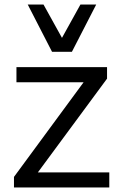

<svg xmlns="http://www.w3.org/2000/svg" viewBox="-20 -832 549 852"><path d="M211 -602 103 -812H173L255 -664L337 -812H407L299 -602ZM148 -67H465V0H42V-47L351 -467H53V-534H455V-483Z"/></svg>

Font: Martel Sans
Style: Regular
Weight: 400
Designer: Dan Reynolds and Mathieu Réguer
Foundry: Dan Reynolds and Mathieu Réguer
Version: Version 1.001;PS 001.001;hotconv 1.0.70;makeotf.lib2.5.58329